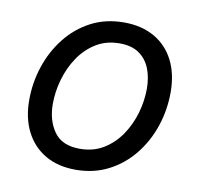

<svg xmlns="http://www.w3.org/2000/svg" viewBox="-68 -624 735 706"><g transform="rotate(10 300.0 -271.0)"><path d="M257.8 11.7Q191.9 11.7 144.5 -15.9Q97.2 -43.5 71.5 -93.8Q45.9 -144 45.9 -211.4Q45.9 -276.4 66.2 -337.4Q86.4 -398.4 124.8 -447Q163.1 -495.6 217.5 -524.2Q272 -552.7 340.3 -552.7Q406.2 -552.7 454.1 -525.4Q502 -498 527.6 -447.8Q553.2 -397.5 553.2 -329.1Q553.2 -263.2 532.7 -202.1Q512.2 -141.1 473.4 -92.8Q434.6 -44.4 380.1 -16.4Q325.7 11.7 257.8 11.7ZM259.8 -66.9Q310.1 -66.9 348.4 -90.3Q386.7 -113.8 412.6 -152.1Q438.5 -190.4 451.7 -236.3Q464.8 -282.2 464.8 -327.1Q464.8 -368.7 451.7 -401.9Q438.5 -435.1 410.6 -454.6Q382.8 -474.1 337.9 -474.1Q288.1 -474.1 250 -450.7Q211.9 -427.2 186 -388.7Q160.2 -350.1 147 -304Q133.8 -257.8 133.8 -212.4Q133.8 -150.9 163.6 -108.9Q193.4 -66.9 259.8 -66.9Z"/></g></svg>

Font: Inter
Style: Italic
Weight: 400
Italic angle: -9.3988°
Designer: Rasmus Andersson
Foundry: rsms
Version: Version 4.001;git-66647c0bb